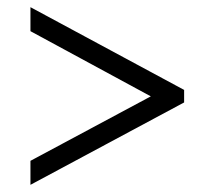

<svg xmlns="http://www.w3.org/2000/svg" viewBox="-20 -626 599 536"><path d="M65 -110V-177L401 -357L65 -539V-606L494 -375V-340Z"/></svg>

Font: Noto Serif
Style: Italic
Weight: 400
Italic angle: -12°
Designer: Monotype Design Team
Foundry: Monotype Imaging Inc.
Version: Version 2.013